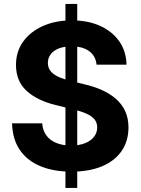

<svg xmlns="http://www.w3.org/2000/svg" viewBox="-20 -838 695 949"><path d="M303.5 90.8V-818.4H361.7V90.8ZM333 10.4Q244.9 10.4 179.7 -16.6Q114.6 -43.5 78.1 -96.7Q41.7 -149.9 39.6 -228.5H188.5Q191.2 -192.2 209.8 -167.7Q228.4 -143.2 259.7 -130.9Q291 -118.6 331.2 -118.6Q370.4 -118.6 399.4 -129.9Q428.4 -141.2 444.4 -161.5Q460.4 -181.7 460.4 -208.6Q460.4 -233 445.8 -249.5Q431.3 -265.9 403.8 -277.7Q376.3 -289.6 336.5 -298.8L257 -318.4Q165.1 -340.4 112.1 -388.4Q59 -436.4 59 -517.2Q59 -583.2 94.7 -632.7Q130.5 -682.1 192.7 -709.7Q255 -737.3 334.6 -737.3Q415.7 -737.3 476.1 -709.5Q536.5 -681.7 570.4 -632.4Q604.2 -583 605.3 -518.4H457.2Q453.2 -561.2 420.9 -585Q388.7 -608.8 333.4 -608.8Q296.1 -608.8 269.9 -598.3Q243.8 -587.8 230.2 -569.2Q216.6 -550.7 216.6 -527Q216.6 -501.3 232.2 -484Q247.8 -466.8 274 -455.8Q300.2 -444.8 331.4 -437.3L396.5 -421.5Q443.8 -410.7 483.7 -392.9Q523.6 -375 553.2 -349.2Q582.7 -323.3 598.9 -288.3Q615 -253.2 615 -207.8Q615 -141.3 581.5 -92.2Q547.9 -43.2 485 -16.4Q422 10.4 333 10.4Z"/></svg>

Font: GitLab Sans
Style: Regular
Weight: 400
Designer: Rasmus Andersson
Foundry: Modifications by GitLab B.V., manufactured by rsms
Version: Version 4.000;git-c8fb6b7